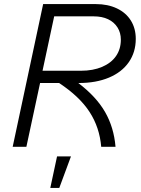

<svg xmlns="http://www.w3.org/2000/svg" viewBox="-20 -718 690 939"><path d="M191 -698H449Q507 -698 551.5 -677Q596 -656 620 -617.5Q644 -579 644 -528Q644 -463 610 -414Q576 -365 513 -338.5Q450 -312 365 -312H363Q451 -245 494 -170Q537 -95 545 0H475Q467 -95 418 -170.5Q369 -246 269 -312H176L109 0H42ZM376 -372Q435 -372 479.5 -391Q524 -410 547.5 -444Q571 -478 571 -524Q571 -558 554.5 -584Q538 -610 508.5 -624Q479 -638 439 -638H245L188 -372ZM259 47H327L270 201H226Z"/></svg>

Font: Azeret Mono Light
Style: Italic
Weight: 300
Italic angle: -12°
Designer: Martin Vácha
Foundry: Displaay
Version: Version 1.000; Glyphs 3.0.3, build 3074